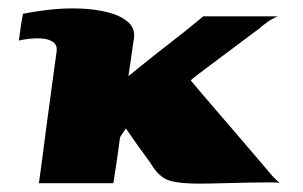

<svg xmlns="http://www.w3.org/2000/svg" viewBox="-20 -438 724 459"><path d="M73 0Q77 -27 81.5 -62.5Q86 -98 91 -136Q96 -174 101 -209.5Q106 -245 109.5 -272.5Q113 -300 115 -312Q118 -330 107 -337.5Q96 -345 79.5 -346Q63 -347 47.5 -345Q32 -343 25 -341Q25 -341 26.5 -351Q28 -361 29.5 -373Q31 -385 33 -394.5Q35 -404 35 -405Q64 -411 100.5 -415Q137 -419 173.5 -417.5Q210 -416 240 -408Q270 -400 287 -384.5Q304 -369 300 -344Q298 -336 298.5 -339.5Q299 -343 300 -347.5Q301 -352 300.5 -348.5Q300 -345 297 -324.5Q294 -304 287 -256Q292 -260 308 -273Q324 -286 346 -303.5Q368 -321 392 -339.5Q416 -358 435.5 -374Q455 -390 466 -399Q468 -399 486.5 -399Q505 -399 530.5 -399Q556 -399 581 -399Q606 -399 624 -399Q642 -399 644 -399Q630 -393 619.5 -385.5Q609 -378 600 -370Q532 -319 487 -285.5Q442 -252 436 -246Q454 -224 482.5 -191Q511 -158 540.5 -123.5Q570 -89 594 -61Q618 -33 628 -21Q630 -18 639.5 -9Q649 0 649 0Q647 -2 627 -2Q607 -2 576 -1.5Q545 -1 512.5 0Q480 1 454 1Q414 1 389.5 -5Q365 -11 347 -37Q339 -50 325.5 -68Q312 -86 300 -103.5Q288 -121 281 -131L267 -110Q263 -79 259.5 -55.5Q256 -32 251 0Q249 0 231.5 0Q214 0 188 0Q162 0 136 0Q110 0 92.5 0Q75 0 73 0Z"/></svg>

Font: Genos Thin ExtraBold
Style: Italic
Weight: 800
Italic angle: -8°
Version: Version 1.010